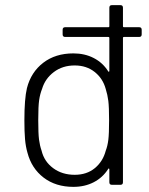

<svg xmlns="http://www.w3.org/2000/svg" viewBox="-20 -720 581 748"><path d="M532 -604V-586Q532 -576 522 -576H463Q459 -576 459 -572V-10Q459 0 449 0H416Q406 0 406 -10V-60Q406 -63 404 -63.5Q402 -64 401 -61Q380 -28 345 -10Q310 8 266 8Q197 8 150 -28Q103 -64 87 -125Q80 -149 77.5 -178Q75 -207 75 -251Q75 -335 85 -377Q101 -439 148.5 -475.5Q196 -512 266 -512Q310 -512 345 -494Q380 -476 401 -443Q402 -440 404 -440.5Q406 -441 406 -444V-572Q406 -576 402 -576H234Q224 -576 224 -586V-604Q224 -614 234 -614H402Q406 -614 406 -618V-690Q406 -700 416 -700H449Q459 -700 459 -690V-618Q459 -614 463 -614H522Q532 -614 532 -604ZM405 -251Q405 -303 402 -327Q399 -351 392 -373Q381 -414 349 -439.5Q317 -465 271 -465Q224 -465 190 -439.5Q156 -414 144 -374Q136 -354 132.5 -330Q129 -306 129 -252Q129 -200 132 -176.5Q135 -153 142 -133Q152 -91 187 -65Q222 -39 271 -39Q318 -39 349.5 -65Q381 -91 392 -133Q399 -151 402 -175Q405 -199 405 -251Z"/></svg>

Font: Barlow Light
Style: Regular
Weight: 300
Designer: Jeremy Tribby
Foundry: Tribby Type
Version: Version 1.422